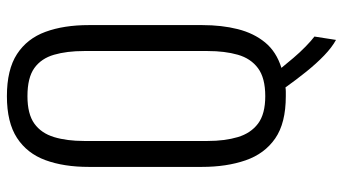

<svg xmlns="http://www.w3.org/2000/svg" viewBox="-244 -614 1017 570"><g transform="rotate(-90 265.0 -329.5)"><path d="M431 159Q409 147 385 124Q361 101 336.5 70.5Q312 40 290 9Q284 10 277.5 10Q271 10 264 10Q184 10 138.5 -21.5Q93 -53 73.5 -109.5Q54 -166 54 -239V-575Q54 -649 74 -703.5Q94 -758 140 -788Q186 -818 264 -818Q343 -818 389 -788Q435 -758 455 -703.5Q475 -649 475 -575V-238Q475 -180 463 -132.5Q451 -85 423.5 -51.5Q396 -18 348 -3Q361 13 377.5 32.5Q394 52 411.5 69Q429 86 441 95ZM264 -51Q318 -51 347 -72.5Q376 -94 387 -132.5Q398 -171 398 -222V-589Q398 -640 387 -678Q376 -716 347.5 -736.5Q319 -757 264 -757Q211 -757 182.5 -736.5Q154 -716 142.5 -678Q131 -640 131 -589V-222Q131 -171 142.5 -132.5Q154 -94 182.5 -72.5Q211 -51 264 -51Z"/></g></svg>

Font: Oswald Light
Style: Regular
Weight: 300
Designer: Vernon Adams
Foundry: Vernon Adams
Version: Version 4.103;gftools[0.9.33.dev8+g029e19f]